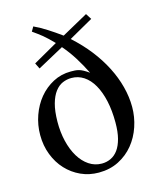

<svg xmlns="http://www.w3.org/2000/svg" viewBox="-108 -771 707 861"><g transform="rotate(-15 245.5 -340.5)"><path d="M373.5 -183.6Q373.5 -239.3 363.5 -284.2Q353.5 -329.1 335.2 -361.1Q316.9 -393.1 291 -410.2Q265.1 -427.2 233.9 -427.2Q212.4 -427.2 192.6 -418.7Q172.9 -410.2 157.5 -389.9Q142.1 -369.6 132.8 -336.4Q123.5 -303.2 123 -253.4Q122.6 -205.1 132.8 -162.6Q143.1 -120.1 162.1 -88.6Q181.2 -57.1 208 -39.1Q234.9 -21 267.6 -21Q290 -21 309.6 -30.3Q329.1 -39.6 343.3 -59.1Q357.4 -78.6 365.5 -109.4Q373.5 -140.1 373.5 -183.6ZM463.9 -231.4Q463.9 -185.1 449 -140.6Q434.1 -96.2 406 -61.8Q377.9 -27.3 336.9 -6.3Q295.9 14.6 244.1 14.6Q199.7 14.6 161.1 -2.9Q122.6 -20.5 94 -51.3Q65.4 -82 49.1 -124.3Q32.7 -166.5 32.7 -215.8Q32.7 -262.7 48.1 -306.2Q63.5 -349.6 90.8 -382.8Q118.2 -416 156 -436Q193.8 -456.1 238.8 -456.1Q249 -456.1 257.8 -455.6Q266.6 -455.1 275.9 -452.6Q285.2 -450.2 295.9 -444.3Q306.6 -438.5 321.3 -428.2Q301.8 -467.8 279.3 -503.7Q256.8 -539.6 229 -571.8L107.4 -505.4L94.2 -532.2L207.5 -596.7Q191.9 -612.8 180.9 -623Q169.9 -633.3 160.2 -641.4Q150.4 -649.4 140.4 -656.7Q130.4 -664.1 116.7 -673.8L128.9 -694.8Q158.7 -680.7 188.2 -661.9Q217.8 -643.1 250 -619.6L371.6 -687L388.7 -660.2L276.4 -596.7Q321.3 -556.6 356.2 -512Q391.1 -467.3 415 -420.4Q439 -373.5 451.4 -325.7Q463.9 -277.8 463.9 -231.4Z"/></g></svg>

Font: Doulos SIL Afr
Style: Regular
Weight: 400
Designer: Walt Agee, Victor Gaultney, Peter Martin, Debbi Hosken, Becca Hirsbrunner
Foundry: SIL International
Version: Version 5.000